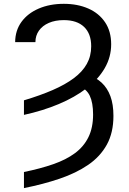

<svg xmlns="http://www.w3.org/2000/svg" viewBox="-20 -757 663 990"><path d="M103.5 -164.6V-239.7Q187 -264.6 251.7 -292.7Q316.4 -320.8 360.6 -353.8Q404.8 -386.7 427.5 -427.2Q450.2 -467.8 450.2 -518.6Q450.2 -583 413.6 -618.2Q377 -653.3 309.1 -653.3Q264.6 -653.3 231.7 -638.9Q198.7 -624.5 180.7 -598.9Q162.6 -573.2 162.6 -539.6H58.1Q58.6 -600.1 90.8 -644.3Q123 -688.5 179.9 -712.9Q236.8 -737.3 309.1 -737.3Q379.9 -737.3 435.1 -713.1Q490.2 -689 521.7 -642.3Q553.2 -595.7 553.2 -528.8Q553.2 -462.9 520 -405.5Q486.8 -348.1 426 -301.5Q365.2 -254.9 283.2 -220.5Q201.2 -186 103.5 -164.6ZM384.3 -314.5 433.1 -371.6Q474.6 -357.9 504.2 -330.6Q533.7 -303.2 549.3 -261Q564.9 -218.8 564.9 -159.7Q564.9 -72.8 530.8 -11Q496.6 50.8 434.3 93.3Q372.1 135.7 287.8 164.3Q203.6 192.9 103.5 212.9V129.9Q187.5 112.8 253.9 89.8Q320.3 66.9 366.2 33Q412.1 -1 436 -49.8Q460 -98.6 460 -166.5Q460 -227.1 442.9 -263.2Q425.8 -299.3 384.3 -314.5Z"/></svg>

Font: Inter 20pt
Style: Regular
Weight: 400
Version: Version 4.001;git-66647c0bb